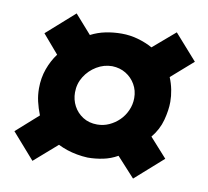

<svg xmlns="http://www.w3.org/2000/svg" viewBox="-72 -708 846 780"><g transform="rotate(10 351.0 -318.5)"><path d="M110 -8 17 -114 108 -195Q97 -223 91 -249Q85 -275 85 -303Q85 -346 98.5 -383.5Q112 -421 134 -450L68 -527L183 -629L251 -552Q280 -567 312 -573.5Q344 -580 378 -580Q413 -580 446 -570.5Q479 -561 506 -546L597 -624L690 -519L600 -440Q610 -416 615 -390.5Q620 -365 620 -341Q620 -307 609 -265.5Q598 -224 569 -189L640 -110L525 -8L451 -89Q423 -73 391.5 -66.5Q360 -60 328 -60Q306 -61 284 -65Q262 -69 242.5 -75.5Q223 -82 205 -91ZM343 -199Q369 -199 392 -209.5Q415 -220 433 -237.5Q451 -255 462 -279.5Q473 -304 473 -331Q473 -362 458.5 -387Q444 -412 419.5 -427Q395 -442 363 -443Q329 -443 299 -425Q269 -407 250.5 -377.5Q232 -348 232 -312Q232 -282 245.5 -256.5Q259 -231 284 -215Q309 -199 343 -199Z"/></g></svg>

Font: MuseoModerno ExtraBold
Style: Italic
Weight: 800
Italic angle: -9°
Designer: Pablo Cosgaya, Héctor Gatti, Marcela Romero, and the Authors of The MuseoModerno Project.
Foundry: Omnibus-Type Team
Version: Version 1.003